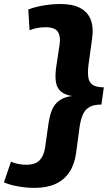

<svg xmlns="http://www.w3.org/2000/svg" viewBox="-65 -827 537 954"><path d="M235.1 -807.1Q295 -807.1 332.5 -787.8Q370 -768.5 385.3 -730.5Q400.7 -692.6 392.7 -635.4L374.8 -505.6Q369.8 -466.4 374.1 -441.2Q378.3 -416 396.9 -404.6Q415.4 -393.1 451 -393.1L438.9 -307.5Q402.8 -307.5 381 -296Q359.2 -284.5 347.7 -259.9Q336.2 -235.2 330.2 -194.9L312.8 -64.7Q304.8 -8.4 278.7 30Q252.5 68.4 209.5 87.5Q166.5 106.5 106.6 106.5Q66.2 106.5 25.2 99.2Q-15.7 91.9 -45.5 79.2L-10.5 -23.4Q7 -15.8 26.7 -12.1Q46.4 -8.4 65.9 -8.4Q110.9 -8.4 132 -30.8Q153.1 -53.2 159.1 -94L175.9 -212.9Q181.9 -253.7 193.9 -282.1Q205.9 -310.6 230.1 -327.8Q254.2 -345.1 293 -350Q258.3 -355.5 238.9 -371.2Q219.5 -386.9 213.7 -415.1Q207.9 -443.2 213.3 -487.2L231.2 -606.6Q237.2 -646.8 222.2 -669.3Q207.3 -691.7 161.9 -691.7Q141.4 -691.7 120.4 -688Q99.5 -684.2 81.9 -676.7L75.5 -779.8Q109.3 -793 152.5 -800Q195.7 -807.1 235.1 -807.1Z"/></svg>

Font: Pathway Extreme 8pt Thin 12pt
Style: Italic
Weight: 100
Italic angle: -8°
Version: Version 1.001;gftools[0.9.26]